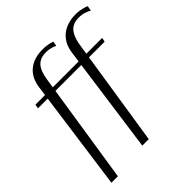

<svg xmlns="http://www.w3.org/2000/svg" viewBox="-260 -918 1302 1302"><g transform="rotate(-45 391.0 -267.0)"><path d="M355 -516 350 -486H693L699 -516ZM684 -726Q714 -726 738 -718Q762 -710 776 -701L782 -737Q771 -743 756 -747Q741 -751 723 -754Q705 -757 684 -757Q631 -757 588.5 -738.5Q546 -720 519 -683.5Q492 -647 484 -593L375 193H437L559 -591Q567 -638 582.5 -668Q598 -698 623 -712Q648 -726 684 -726ZM236 -584Q244 -631 258.5 -660Q273 -689 298.5 -703Q324 -717 361 -717Q388 -717 409 -710.5Q430 -704 441 -698L447 -732Q435 -737 411.5 -742Q388 -747 359 -747Q319 -747 285 -737Q251 -727 225 -706.5Q199 -686 182.5 -655Q166 -624 160 -581L49 223H111ZM59 -516 54 -486H377L382 -516Z"/></g></svg>

Font: Roboto Serif 120pt Expanded Light
Style: Italic
Weight: 300
Width: 7
Italic angle: -10°
Designer: Greg Gazdowicz
Foundry: Commercial Type
Version: Version 1.008